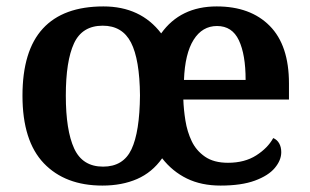

<svg xmlns="http://www.w3.org/2000/svg" viewBox="-20 -568 965 598"><path d="M299 10Q183 10 116.5 -59.5Q50 -129 50 -270Q50 -410 113.5 -479Q177 -548 302 -548Q418 -548 482 -464Q542 -548 655 -548Q760 -548 820 -487.5Q880 -427 880 -308V-258H551Q552 -227 557.5 -192.5Q563 -158 577 -128.5Q591 -99 618.5 -80Q646 -61 690 -61Q742 -61 778 -84Q814 -107 831 -138Q843 -133 849.5 -121.5Q856 -110 856 -94Q856 -69 836 -45Q816 -21 774 -5.5Q732 10 667 10Q607 10 562 -12Q517 -34 485 -75Q454 -31 407 -10.5Q360 10 299 10ZM301 -49Q364 -49 389.5 -103Q415 -157 416 -271Q415 -383 388 -435.5Q361 -488 300 -488Q236 -488 210.5 -433Q185 -378 185 -270Q185 -162 211 -105.5Q237 -49 301 -49ZM745 -319Q745 -398 724 -442.5Q703 -487 656 -487Q610 -487 583 -444Q556 -401 553 -319Z"/></svg>

Font: Noto Serif Khojki SemiBold
Style: Regular
Weight: 600
Version: Version 2.003